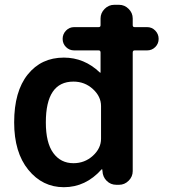

<svg xmlns="http://www.w3.org/2000/svg" viewBox="-20 -770 710 800"><path d="M286 -430Q171 -430 171 -260Q171 -175 202 -132.5Q233 -90 286 -90Q333 -90 367 -121Q401 -152 401 -192V-328Q401 -368 367 -399Q333 -430 286 -430ZM246 10Q157 10 98 -62.5Q39 -135 39 -260Q39 -389 95.5 -459.5Q152 -530 246 -530Q331 -530 396 -468Q397 -467 398 -467Q399 -467 399 -468V-551Q399 -560 391 -560H289Q269 -560 255 -574Q241 -588 241 -608Q241 -628 255 -642.5Q269 -657 289 -657H391Q399 -657 399 -665V-693Q399 -716 416 -733Q433 -750 456 -750H476Q499 -750 516 -733Q533 -716 533 -693V-665Q533 -657 541 -657H593Q613 -657 627 -642.5Q641 -628 641 -608Q641 -588 627 -574Q613 -560 593 -560H541Q533 -560 533 -551V-57Q533 -34 516 -17Q499 0 476 0H465Q441 0 424.5 -16.5Q408 -33 407 -57L406 -64Q406 -65 405 -65Q404 -65 403 -64Q337 10 246 10Z"/></svg>

Font: Rounded Mplus 1c Bold
Style: Bold
Weight: 700
Version: Version 1.059.20150529